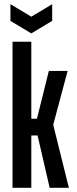

<svg xmlns="http://www.w3.org/2000/svg" viewBox="-20 -900 370 920"><path d="M40 0V-700H130V-331H157L214 -560H304L235 -302L310 0H218L160 -251H130V0ZM230 -880V-800L130 -740L30 -800V-880L130 -820Z"/></svg>

Font: Tektur Condensed
Style: Regular
Weight: 400
Width: 3
Designer: Adam Jagosz
Foundry: Adam Jagosz
Version: Version 1.005;gftools[0.9.30]